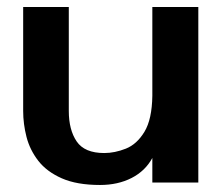

<svg xmlns="http://www.w3.org/2000/svg" viewBox="-20 -520 635 547"><path d="M265 7Q199 7 156 -12Q113 -31 89 -62Q65 -93 55.5 -130Q46 -167 46 -204V-500H176V-204Q176 -150 198.5 -117Q221 -84 277 -84Q307 -84 338.5 -96.5Q370 -109 391.5 -144.5Q413 -180 414 -247V-500H545V0H414V-70Q394 -33 355 -13Q316 7 265 7Z"/></svg>

Font: Panamera
Style: Bold
Weight: 700
Designer: Bastien Sozeau
Foundry: NBR — Bastien Sozeau
Version: Version 3.002; ttfautohint (v1.8.4.7-5d5b);gftools[0.9.33]